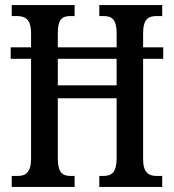

<svg xmlns="http://www.w3.org/2000/svg" viewBox="-20 -734 684 754"><path d="M26 0H273V-43H257C225 -43 207 -57 207 -111V-348H438V-113C438 -57 419 -43 385 -43H370V0H617V-43H595C564 -43 542 -56 542 -109V-503H621V-548H542V-603C542 -659 563 -671 595 -671H617V-714H370V-671H385C419 -671 438 -659 438 -603V-548H207V-604C207 -659 225 -671 257 -671H273V-714H26V-671H45C78 -671 102 -659 102 -604V-548H22V-503H102V-111C102 -57 81 -43 49 -43H26ZM207 -399V-503H438V-399Z"/></svg>

Font: Noto Serif Ethiopic ExtraCondensed Medium
Style: Regular
Weight: 500
Width: 2
Designer: Monotype Design Team
Foundry: Monotype Imaging Inc.
Version: Version 2.102